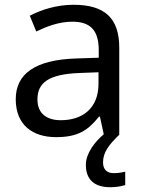

<svg xmlns="http://www.w3.org/2000/svg" viewBox="-20 -565 601 805"><path d="M412 116C412 75 435 43 480 0V-365C480 -490 418 -545 288 -545C218 -545 152 -524 105 -499L132 -433C176 -454 227 -474 283 -474C353 -474 394 -444 394 -355V-323L303 -320C128 -315 46 -256 46 -149C46 -40 118 10 215 10C305 10 348 -17 395 -76H399L415 -2C379 28 340 77 340 126C340 185 372 220 443 220C469 220 486 216 505 211V155C494 157 479 161 457 161C429 161 412 146 412 116ZM314 -259 393 -262V-214C393 -110 325 -61 235 -61C177 -61 137 -88 137 -148C137 -216 180 -254 314 -259Z"/></svg>

Font: Noto Sans Tifinagh Agraw Imazighen
Style: Regular
Weight: 400
Designer: JamraPatel
Foundry: JamraPatel LLC
Version: Version 2.006